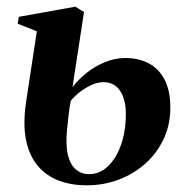

<svg xmlns="http://www.w3.org/2000/svg" viewBox="-20 -545 554 576"><path d="M240 11Q194.5 11 157 -3Q119.5 -17 93.8 -47Q68 -77 58.2 -124.2Q48.5 -171.5 58 -237.5L90.5 -451L33 -474L36.5 -494.5L206 -525L232 -509L197.5 -283.5Q214 -305.5 238.8 -325.5Q263.5 -345.5 293.8 -358.2Q324 -371 356.5 -371Q395.5 -371 425.8 -355.2Q456 -339.5 473.5 -306.5Q491 -273.5 491 -222Q491 -171 471 -128.2Q451 -85.5 416 -54.2Q381 -23 335.8 -6Q290.5 11 240 11ZM247 -22.5Q279.5 -22.5 304.5 -46.8Q329.5 -71 343.5 -111.8Q357.5 -152.5 357.5 -203Q357.5 -247.5 340 -273Q322.5 -298.5 290.5 -298.5Q273.5 -298.5 255.5 -290.5Q237.5 -282.5 221 -270Q204.5 -257.5 192.5 -242.5Q188.5 -224 186 -202.5Q183.5 -181 181 -155Q176.5 -107.5 184.2 -78.2Q192 -49 208.5 -35.8Q225 -22.5 247 -22.5Z"/></svg>

Font: Merriweather 120pt
Style: Bold Italic
Weight: 700
Italic angle: -7.8°
Version: Version 2.101